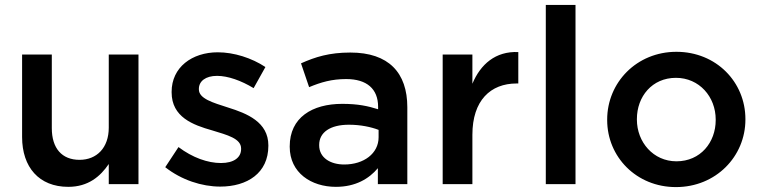

<svg xmlns="http://www.w3.org/2000/svg" viewBox="-20 -750 3103 782"><path d="M258 11C340 11 389 -32 423 -82V0H544V-528H423V-230C423 -148 374 -99 304 -99C232 -99 191 -146 191 -228V-528H70V-192C70 -69 139 11 258 11Z M877 10C987 10 1073 -45 1073 -156V-158C1073 -253 986 -288 909 -312C847 -332 790 -348 790 -386V-388C790 -419 817 -441 864 -441C908 -441 962 -422 1013 -391L1061 -477C1005 -514 933 -537 867 -537C762 -537 679 -476 679 -376V-374C679 -273 766 -241 844 -219C906 -200 962 -186 962 -145V-143C962 -108 932 -86 880 -86C826 -86 764 -108 707 -151L653 -69C719 -17 802 10 877 10Z M1519 -65V0H1639V-313C1639 -454 1563 -536 1407 -536C1321 -536 1264 -518 1206 -492L1239 -395C1287 -415 1331 -428 1390 -428C1474 -428 1520 -388 1520 -315V-305C1479 -318 1438 -327 1374 -327C1251 -327 1160 -271 1160 -154V-152C1160 -46 1248 11 1348 11C1428 11 1483 -22 1519 -65ZM1522 -221V-191C1522 -125 1462 -80 1382 -80C1325 -80 1280 -108 1280 -158V-160C1280 -211 1325 -242 1401 -242C1448 -242 1491 -233 1522 -221Z M1783 -528V0H1904V-201C1904 -341 1978 -410 2084 -410H2091V-538C1998 -542 1937 -488 1904 -409V-528Z M2203 -730V0H2324V-730Z M2733 12C2896 12 3016 -113 3016 -263V-265C3016 -416 2897 -539 2735 -539C2573 -539 2453 -414 2453 -263V-261C2453 -111 2572 12 2733 12ZM2735 -93C2641 -93 2574 -171 2574 -263V-265C2574 -357 2636 -433 2733 -433C2828 -433 2895 -356 2895 -263V-261C2895 -170 2833 -93 2735 -93Z"/></svg>

Font: Mission Medium
Style: Regular
Weight: 500
Version: Version 1.000;FEAKit 1.0